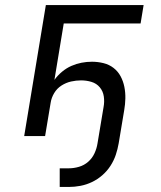

<svg xmlns="http://www.w3.org/2000/svg" viewBox="-20 -540 640 762"><path d="M217 202V128H253Q273 128 293.5 122Q314 116 330 102Q346 88 355 68.5Q364 49 367 29L391 -115Q395 -136 392 -157Q389 -178 376 -193.5Q363 -209 343 -215Q323 -221 302 -221Q282 -221 262 -216.5Q242 -212 224 -200.5Q206 -189 195 -170.5Q184 -152 181 -132L159 0H76L162 -520H550L538 -447H233L196 -223Q209 -241 226.5 -255.5Q244 -270 263.5 -278.5Q283 -287 303.5 -291Q324 -295 345 -295Q368 -295 390.5 -289.5Q413 -284 430.5 -270.5Q448 -257 458.5 -237.5Q469 -218 473.5 -195.5Q478 -173 477.5 -149.5Q477 -126 473 -103L451 29Q447 52 439.5 74.5Q432 97 418.5 118Q405 139 386 155.5Q367 172 345 182.5Q323 193 299.5 197.5Q276 202 253 202Z"/></svg>

Font: Iosevka SS04 Extended
Style: Italic
Weight: 400
Width: 7
Italic angle: -9°
Monospace: yes
Designer: Belleve Invis
Foundry: Belleve Invis
Version: Version 19.0.0; ttfautohint (v1.8.4)